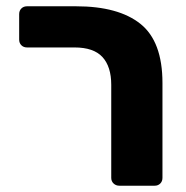

<svg xmlns="http://www.w3.org/2000/svg" viewBox="-20 -591 592 611"><path d="M360 0Q349 0 341.5 -7Q334 -14 334 -25V-321Q334 -379 306 -409.5Q278 -440 217 -440H66Q55 -440 48 -447Q41 -454 41 -465V-546Q41 -557 48 -564Q55 -571 66 -571H222Q357 -571 427 -515Q497 -459 497 -327V-25Q497 -14 490 -7Q483 0 472 0Z"/></svg>

Font: Fz Rubik
Style: Bold
Weight: 700
Designer: Hubert and Fischer
Foundry: Hubert and Fischer
Version: Vit hóa bi FontZin.com